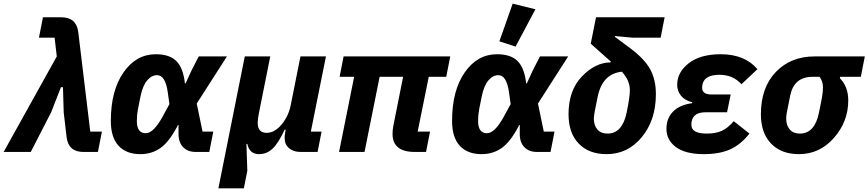

<svg xmlns="http://www.w3.org/2000/svg" viewBox="-62 -835 4772 1055"><path d="M250 -525 238 -628H152L174 -740H275Q358 -740 368 -659L434 -112H498L476 0H397Q314 0 304 -81L288 -218L284 -356H273L219 -218L107 0H-42Z M1110 -112 1088 0H1014Q970 0 944.5 -26Q919 -52 919 -99V-148H916Q870 -58 821.5 -23Q773 12 709 12Q632 12 589.5 -34Q547 -80 547 -170Q547 -337 616.5 -437Q686 -537 794 -537Q870 -537 907.5 -499Q945 -461 954 -377H958L990 -447L1030 -525H1185L1019 -266L1051 -112ZM739 -103Q782 -103 833 -197L869 -263L860 -327Q847 -422 801 -422Q771 -422 746.5 -393Q722 -364 710 -305L696 -235Q690 -204 690 -170Q690 -103 739 -103Z M1278 200H1138L1283 -525H1423L1361 -215Q1354 -182 1354 -160Q1354 -105 1403 -105Q1448 -105 1487 -153Q1523 -197 1535 -255L1589 -525H1729L1646 -112H1705L1683 0H1590Q1551 0 1526.5 -20.5Q1502 -41 1502 -77Q1502 -92 1505 -107L1508 -122H1502Q1467 -47 1435 -17.5Q1403 12 1361 12Q1309 12 1297 -44H1292L1297 103Z M2279 0H2218Q2095 0 2095 -99Q2095 -122 2099 -142L2153 -413H2024L1941 0H1801L1884 -413H1804L1826 -525H2412L2390 -413H2294L2233 -112H2301Z M2880 -784 2771 -579 2682 -608 2755 -815ZM2985 -112 2963 0H2889Q2845 0 2819.5 -26Q2794 -52 2794 -99V-148H2791Q2745 -58 2696.5 -23Q2648 12 2584 12Q2507 12 2464.5 -34Q2422 -80 2422 -170Q2422 -337 2491.5 -437Q2561 -537 2669 -537Q2745 -537 2782.5 -499Q2820 -461 2829 -377H2833L2865 -447L2905 -525H3060L2894 -266L2926 -112ZM2614 -103Q2657 -103 2708 -197L2744 -263L2735 -327Q2722 -422 2676 -422Q2646 -422 2621.5 -393Q2597 -364 2585 -305L2571 -235Q2565 -204 2565 -170Q2565 -103 2614 -103Z M3568 -628H3413L3317 -637L3316 -633L3401 -570Q3480 -511 3511 -453.5Q3542 -396 3542 -318Q3542 -176 3465 -82Q3388 12 3271 12Q3174 12 3118 -46Q3062 -104 3062 -207Q3062 -339 3136 -415.5Q3210 -492 3293 -492L3294 -497L3184 -595L3213 -740H3590ZM3399 -339Q3399 -393 3355 -441Q3248 -430 3222 -303Q3201 -206 3201 -184Q3201 -146 3220.5 -123.5Q3240 -101 3276 -101Q3357 -101 3381 -215Q3399 -302 3399 -339Z M3970 -169 4056 -101Q4009 -41 3950.5 -14.5Q3892 12 3805 12Q3705 12 3652.5 -26.5Q3600 -65 3600 -127Q3600 -185 3636.5 -222Q3673 -259 3741 -268L3742 -273Q3701 -283 3680 -309Q3659 -335 3659 -369Q3659 -438 3722.5 -487.5Q3786 -537 3898 -537Q4030 -537 4100 -455L4012 -372Q3966 -424 3892 -424Q3812 -424 3799 -375Q3796 -363 3796 -353Q3796 -316 3846 -316H3953L3933 -218H3814Q3750 -218 3739 -170Q3737 -162 3737 -149Q3737 -101 3821 -101Q3871 -101 3904 -116Q3937 -131 3970 -169Z M4668 -413H4554L4553 -405Q4599 -359 4599 -283Q4599 -167 4520.5 -77.5Q4442 12 4328 12Q4231 12 4175 -46Q4119 -104 4119 -207Q4119 -354 4201 -439.5Q4283 -525 4414 -525H4690ZM4441 -413H4403Q4301 -413 4280 -310L4261 -215Q4258 -197 4258 -184Q4258 -146 4277.5 -123.5Q4297 -101 4333 -101Q4415 -101 4438 -216L4454 -296Q4460 -329 4460 -356Q4460 -389 4441 -413Z"/></svg>

Font: Aneliza
Style: Bold Italic
Weight: 700
Italic angle: -11.31°
Designer: Mike Abbink, Paul van der Laan, Pieter van Rosmalen
Foundry: Bold Monday
Version: Version 3.0